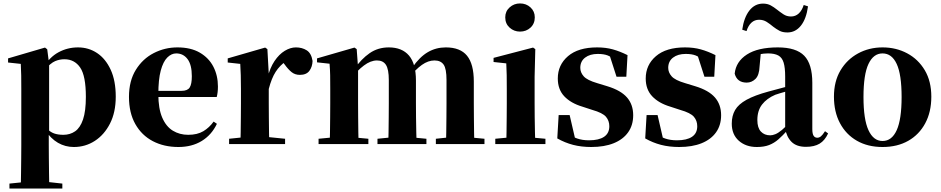

<svg xmlns="http://www.w3.org/2000/svg" viewBox="-20 -839 5478 1118"><path d="M35 259V230L143 219H244L343 230V259ZM101 259Q102 213 102.5 168.5Q103 124 103.5 83Q104 42 104 7V-320Q104 -369 103.5 -400Q103 -431 101 -467L27 -475V-499L242 -562L255 -552L265 -474L266 -468V-74L264 -60V6Q264 41 264.5 82.5Q265 124 265.5 168.5Q266 213 267 259ZM410 17Q360 17 317.5 -7.5Q275 -32 240 -85H228L249 -94Q272 -70 295 -62Q318 -54 349 -54Q388 -54 417.5 -74.5Q447 -95 463.5 -143.5Q480 -192 480 -275Q480 -397 447 -445.5Q414 -494 355 -494Q327 -494 301 -483Q275 -472 241 -433L224 -444H231Q268 -506 320.5 -534.5Q373 -563 434 -563Q496 -563 545.5 -530Q595 -497 624.5 -433Q654 -369 654 -276Q654 -185 620.5 -119.5Q587 -54 532 -18.5Q477 17 410 17Z M1019 17Q935 17 870 -17Q805 -51 768 -116.5Q731 -182 731 -275Q731 -368 771 -432.5Q811 -497 875.5 -530Q940 -563 1013 -563Q1091 -563 1143.5 -532.5Q1196 -502 1222.5 -450.5Q1249 -399 1249 -335Q1249 -301 1242 -274H800V-310H1037Q1072 -310 1084.5 -329.5Q1097 -349 1097 -395Q1097 -462 1072 -495Q1047 -528 1006 -528Q978 -528 954 -504Q930 -480 916 -428Q902 -376 902 -290Q902 -207 924.5 -154.5Q947 -102 986.5 -78Q1026 -54 1076 -54Q1129 -54 1164 -75Q1199 -96 1224 -131L1243 -118Q1212 -53 1154.5 -18Q1097 17 1019 17Z M1314 0V-31L1421 -42H1531L1640 -31V0ZM1379 0Q1381 -26 1381.5 -68.5Q1382 -111 1382.5 -157Q1383 -203 1383 -238V-321Q1383 -371 1382 -401Q1381 -431 1379 -467L1306 -475V-499L1524 -562L1537 -553L1545 -409V-408V-238Q1545 -203 1545.5 -157Q1546 -111 1546.5 -68.5Q1547 -26 1548 0ZM1545 -321 1506 -386H1538Q1552 -444 1578.5 -483.5Q1605 -523 1638 -543Q1671 -563 1703 -563Q1739 -563 1766 -546Q1793 -529 1800 -484Q1799 -450 1781.5 -426.5Q1764 -403 1726 -403Q1698 -403 1678 -419Q1658 -435 1638 -463L1615 -492L1647 -484Q1609 -458 1585 -420.5Q1561 -383 1545 -321Z M1835 0V-31L1939 -41H2018L2125 -31V0ZM1899 0Q1901 -26 1901.5 -68.5Q1902 -111 1902.5 -157Q1903 -203 1903 -238V-322Q1903 -371 1902.5 -401Q1902 -431 1899 -468L1826 -476V-499L2044 -562L2057 -553L2065 -444V-441V-238Q2065 -203 2065.5 -157Q2066 -111 2066.5 -68.5Q2067 -26 2068 0ZM2178 0V-31L2278 -41H2358L2463 -31V0ZM2240 0Q2242 -26 2242.5 -68Q2243 -110 2243.5 -156Q2244 -202 2244 -238V-373Q2244 -435 2227.5 -461Q2211 -487 2175 -487Q2138 -487 2099 -457.5Q2060 -428 2026 -384L2023 -436H2042Q2084 -496 2132.5 -529.5Q2181 -563 2244 -563Q2321 -563 2361.5 -515.5Q2402 -468 2402 -370V-238Q2402 -202 2402.5 -156Q2403 -110 2404 -68Q2405 -26 2406 0ZM2518 0V-31L2612 -41H2695L2801 -31V0ZM2577 0Q2578 -26 2578.5 -68Q2579 -110 2579.5 -156Q2580 -202 2580 -238V-373Q2580 -439 2563 -463Q2546 -487 2510 -487Q2473 -487 2436.5 -461Q2400 -435 2361 -386L2356 -445H2380Q2424 -508 2471.5 -535.5Q2519 -563 2576 -563Q2660 -563 2699.5 -514.5Q2739 -466 2739 -364V-238Q2739 -202 2739.5 -156Q2740 -110 2740.5 -68Q2741 -26 2742 0Z M2864 0V-31L2969 -41H3047L3156 -31V0ZM2928 0Q2929 -26 2929.5 -68.5Q2930 -111 2930.5 -157Q2931 -203 2931 -238V-318Q2931 -368 2930.5 -401.5Q2930 -435 2928 -470L2854 -478V-502L3084 -562L3097 -553L3093 -392V-238Q3093 -203 3093.5 -157Q3094 -111 3095 -68.5Q3096 -26 3097 0ZM3008 -655Q2973 -655 2947.5 -678Q2922 -701 2922 -738Q2922 -773 2947.5 -796Q2973 -819 3008 -819Q3044 -819 3069 -796Q3094 -773 3094 -738Q3094 -701 3069 -678Q3044 -655 3008 -655Z M3423 17Q3365 17 3317 4.5Q3269 -8 3225 -33L3233 -169H3297L3331 -22L3277 -29V-65Q3311 -43 3341 -32.5Q3371 -22 3410 -22Q3467 -22 3497.5 -42.5Q3528 -63 3528 -104Q3528 -136 3508.5 -159Q3489 -182 3429 -199L3371 -218Q3304 -238 3266 -278Q3228 -318 3228 -382Q3228 -461 3287.5 -512Q3347 -563 3457 -563Q3507 -563 3548.5 -551.5Q3590 -540 3634 -518L3627 -392H3570L3524 -535L3572 -517V-487Q3542 -507 3519 -516Q3496 -525 3461 -525Q3415 -525 3387 -503.5Q3359 -482 3359 -444Q3359 -417 3379 -394.5Q3399 -372 3457 -355L3516 -337Q3595 -313 3631 -271.5Q3667 -230 3667 -168Q3667 -110 3637.5 -68.5Q3608 -27 3553.5 -5Q3499 17 3423 17Z M3935 17Q3877 17 3829 4.5Q3781 -8 3737 -33L3745 -169H3809L3843 -22L3789 -29V-65Q3823 -43 3853 -32.5Q3883 -22 3922 -22Q3979 -22 4009.5 -42.5Q4040 -63 4040 -104Q4040 -136 4020.5 -159Q4001 -182 3941 -199L3883 -218Q3816 -238 3778 -278Q3740 -318 3740 -382Q3740 -461 3799.5 -512Q3859 -563 3969 -563Q4019 -563 4060.5 -551.5Q4102 -540 4146 -518L4139 -392H4082L4036 -535L4084 -517V-487Q4054 -507 4031 -516Q4008 -525 3973 -525Q3927 -525 3899 -503.5Q3871 -482 3871 -444Q3871 -417 3891 -394.5Q3911 -372 3969 -355L4028 -337Q4107 -313 4143 -271.5Q4179 -230 4179 -168Q4179 -110 4149.5 -68.5Q4120 -27 4065.5 -5Q4011 17 3935 17Z M4387 17Q4323 17 4282 -19.5Q4241 -56 4241 -119Q4241 -165 4260.5 -198.5Q4280 -232 4327 -258Q4374 -284 4455 -306Q4493 -317 4544.5 -330Q4596 -343 4636 -353V-327Q4596 -317 4556.5 -306Q4517 -295 4494 -287Q4445 -266 4417.5 -230.5Q4390 -195 4390 -140Q4390 -95 4410.5 -73Q4431 -51 4465 -51Q4478 -51 4494.5 -57.5Q4511 -64 4533.5 -82.5Q4556 -101 4587 -136L4606 -80H4565Q4537 -49 4512.5 -27.5Q4488 -6 4458.5 5.5Q4429 17 4387 17ZM4673 16Q4618 16 4589 -13Q4560 -42 4552 -91V-93V-393Q4552 -445 4543 -474.5Q4534 -504 4512 -516Q4490 -528 4452 -528Q4428 -528 4402 -523Q4376 -518 4338 -505L4410 -529L4403 -453Q4401 -401 4379 -379.5Q4357 -358 4328 -358Q4272 -358 4258 -410Q4265 -480 4329 -521.5Q4393 -563 4509 -563Q4616 -563 4663 -514.5Q4710 -466 4710 -357V-88Q4710 -60 4717.5 -48.5Q4725 -37 4739 -37Q4750 -37 4760 -45Q4770 -53 4784 -75L4802 -62Q4783 -21 4752.5 -2.5Q4722 16 4673 16ZM4302 -666Q4312 -737 4343.5 -777.5Q4375 -818 4423 -818Q4449 -818 4468 -807.5Q4487 -797 4503 -784Q4522 -769 4541.5 -756Q4561 -743 4586 -743Q4612 -743 4631 -760.5Q4650 -778 4660 -810L4685 -802Q4675 -729 4643.5 -689.5Q4612 -650 4565 -650Q4537 -650 4518.5 -660Q4500 -670 4483 -683Q4464 -699 4444.5 -711.5Q4425 -724 4400 -724Q4374 -724 4355.5 -707Q4337 -690 4327 -658Z M5119 17Q5033 17 4969.5 -19.5Q4906 -56 4871 -122Q4836 -188 4836 -276Q4836 -365 4874 -429Q4912 -493 4976.5 -528Q5041 -563 5119 -563Q5198 -563 5262.5 -528.5Q5327 -494 5365 -430Q5403 -366 5403 -276Q5403 -187 5367.5 -121Q5332 -55 5268.5 -19Q5205 17 5119 17ZM5119 -18Q5173 -18 5201.5 -81Q5230 -144 5230 -274Q5230 -405 5201.5 -466.5Q5173 -528 5119 -528Q5066 -528 5037 -466.5Q5008 -405 5008 -274Q5008 -144 5037 -81Q5066 -18 5119 -18Z"/></svg>

Font: Noto Serif KR ExtraLight Black
Style: Regular
Weight: 900
Version: Version 2.003-H1;hotconv 1.1.1;makeotfexe 2.6.0